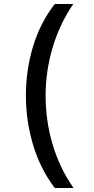

<svg xmlns="http://www.w3.org/2000/svg" viewBox="-20 -812 470 964"><path d="M255 132Q182 36 146 -85Q110 -206 110 -331Q110 -460 146 -579Q182 -698 255 -792H348Q280 -693 244.5 -574Q209 -455 209 -331Q209 -206 244 -87.5Q279 31 349 132Z"/></svg>

Font: Noto Sans Bengali Medium
Style: Regular
Weight: 500
Designer: Jelle Bosma - Monotype Design Team
Foundry: Monotype Imaging Inc.
Version: Version 2.003; ttfautohint (v1.8.4.7-5d5b)